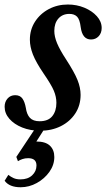

<svg xmlns="http://www.w3.org/2000/svg" viewBox="-44 -554 459 829"><path d="M129.5 10.5Q86.5 10.5 51.8 -3.5Q17 -17.5 -3.5 -41Q-24 -64.5 -24 -93Q-24 -114.5 -11.2 -128.8Q1.5 -143 21.5 -143Q42.5 -143 52.8 -128.5Q63 -114 67.5 -88.5Q71.5 -60 85.2 -45.2Q99 -30.5 127 -30.5Q164 -30.5 181.8 -52.5Q199.5 -74.5 199.5 -110Q199.5 -136 188.5 -162.2Q177.5 -188.5 143 -238.5Q111.5 -285 98.2 -318.5Q85 -352 85 -382.5Q85 -426 107.2 -460.5Q129.5 -495 166.8 -514.8Q204 -534.5 249 -534.5Q287 -534.5 320.2 -520.8Q353.5 -507 374.2 -484Q395 -461 395 -433Q395 -411.5 382 -397.5Q369 -383.5 349 -383.5Q311.5 -383.5 304.5 -436.5Q300.5 -470 288.8 -482Q277 -494 255.5 -494Q226 -494 208.2 -474Q190.5 -454 190.5 -420.5Q190.5 -396 202.5 -367.2Q214.5 -338.5 241 -298Q277 -242.5 290.5 -209Q304 -175.5 304 -144.5Q304 -99 281 -64Q258 -29 218.5 -9.2Q179 10.5 129.5 10.5ZM45 254.5Q-3.5 254.5 -24 226.5L-8 201Q2.5 209.5 14.8 215Q27 220.5 44.5 220.5Q76 220.5 94.8 203Q113.5 185.5 113.5 160.5Q113.5 129 77.5 129Q64 129 53 132.8Q42 136.5 33.5 142L26.5 123.5L119.5 -16.5H160L113 57Q152.5 57 171.5 75Q190.5 93 190.5 124Q190.5 158 169.5 187.8Q148.5 217.5 115.2 236Q82 254.5 45 254.5Z"/></svg>

Font: Libre Caslon Condensed SemiBold Italic
Style: Regular
Weight: 600
Italic angle: -22.583°
Designer: Pablo Impallari, Rodrigo Fuenzalida, Katja Schimmel, Ertekin Erdin
Foundry: Pablo Impallari, Rodrigo Fuenzalida
Version: Version 2.000; ttfautohint (v1.8.4.7-5d5b);gftools[0.9.33]